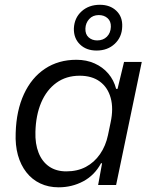

<svg xmlns="http://www.w3.org/2000/svg" viewBox="-20 -789 646 819"><path d="M230.1 10Q186.4 10 151.6 -6.6Q116.7 -23.1 92.5 -54Q68.3 -84.9 56.4 -127.4Q44.6 -169.9 46.9 -222.4Q49.7 -317.6 82.2 -387.7Q114.7 -457.9 172 -495.9Q229.3 -534 306 -534Q348.9 -534 383.6 -518.4Q418.3 -502.9 442 -475.1Q465.7 -447.4 475.4 -409.9H481.4L509.1 -524.7H584.7L475.3 0H398.6L415.4 -92.4L411 -92.7Q383.4 -41.3 335.1 -15.6Q286.9 10 230.1 10ZM262.6 -58Q310.1 -58 346.2 -77.1Q382.3 -96.3 406.7 -131.6Q431.1 -167 440.7 -213.1L451.9 -267Q464.6 -326.1 452.2 -371.1Q439.9 -416 406.1 -441Q372.3 -466 319.9 -466Q262 -466 220.3 -435.6Q178.6 -405.3 155.7 -351.5Q132.9 -297.7 131.1 -226.7Q129.4 -175.6 144.6 -137.4Q159.7 -99.3 189.7 -78.6Q219.7 -58 262.6 -58ZM391.7 -573.4Q348 -573.4 321.1 -599.6Q294.1 -625.7 295.1 -667.7Q297.1 -712.7 328 -740.6Q358.9 -768.6 406 -768.6Q449.6 -768.6 476.4 -742.9Q503.3 -717.3 501.3 -675Q500 -630.7 469.5 -602.1Q439 -573.4 391.7 -573.4ZM394.6 -616.6Q419.9 -616.6 435.9 -632.4Q451.9 -648.3 452.9 -674.4Q453.6 -698.6 438.7 -711.6Q423.9 -724.7 401.4 -724.7Q375.9 -724.7 360.6 -707.9Q345.3 -691.1 344.3 -667.6Q343.3 -643 357.9 -629.8Q372.6 -616.6 394.6 -616.6Z"/></svg>

Font: Mona Sans
Style: Italic
Weight: 200
Italic angle: -11.6951°
Designer: Deni Anggara
Foundry: GitHub
Version: Version 2.000